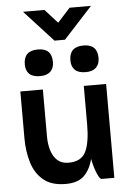

<svg xmlns="http://www.w3.org/2000/svg" viewBox="-61 -965 688 1019"><g transform="rotate(-5 283.0 -455.0)"><path d="M254 -753 101 -920H215L282 -846L349 -920H463L310 -753ZM86 -641Q86 -714 162 -714Q236 -714 236 -641Q236 -608 217 -590Q198 -572 162 -572Q123 -572 104.5 -590Q86 -608 86 -641ZM329 -641Q329 -714 405 -714Q479 -714 479 -641Q479 -608 460 -590Q441 -572 405 -572Q366 -572 347.5 -590Q329 -608 329 -641ZM170 -250Q170 -209 180.5 -175Q191 -141 213.5 -121Q236 -101 272 -101Q340 -101 364 -149.5Q388 -198 388 -296V-500H507V0H440Q432 0 422.5 -18Q413 -36 405 -62Q397 -88 393 -111Q379 -55 346 -22.5Q313 10 248 10Q172 10 129 -26Q86 -62 68 -121.5Q50 -181 50 -250V-500H170Z"/></g></svg>

Font: Haskoy Bold
Style: Regular
Weight: 700
Designer: Ertekin Erdin
Foundry: Ertekin Erdin
Version: Version 1.500; ttfautohint (v1.8.3)